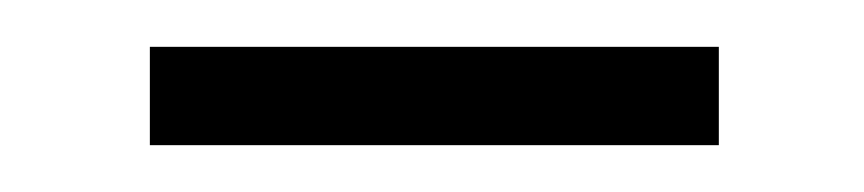

<svg xmlns="http://www.w3.org/2000/svg" viewBox="-20 -316 369 82"><path d="M44 -254V-296H287V-254Z"/></svg>

Font: Noto Sans TC ExtraLight
Style: Regular
Weight: 250
Designer: Ryoko NISHIZUKA  (kana, bopomofo & ideographs); Paul D. Hunt (Latin, Greek & Cyrillic); Sandoll Communications , Soo-you
Foundry: Adobe
Version: Version 2.004-H2;hotconv 1.0.118;makeotfexe 2.5.65603